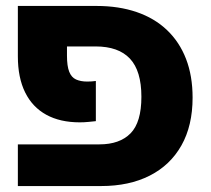

<svg xmlns="http://www.w3.org/2000/svg" viewBox="-20 -625 708 645"><path d="M40 0V-140H314Q382 -140 418.5 -177Q455 -214 455 -300Q455 -387 416.5 -428Q378 -469 301 -469H121V-605H305Q379 -605 439 -584.5Q499 -564 541 -524Q583 -484 605 -427Q627 -370 627 -297Q627 -203 589.5 -136.5Q552 -70 483 -35Q414 0 320 0ZM248 -214Q182 -214 135.5 -239.5Q89 -265 64.5 -314.5Q40 -364 40 -436V-605H205V-438Q205 -403 212.5 -384Q220 -365 235.5 -358Q251 -351 273 -351Q281 -351 288 -351.5Q295 -352 302 -353V-218Q292 -217 277.5 -215.5Q263 -214 248 -214Z"/></svg>

Font: Noto Sans Hebrew ExtraBold
Style: Regular
Weight: 800
Designer: Monotype Design Team
Foundry: Monotype Imaging Inc.
Version: Version 2.003